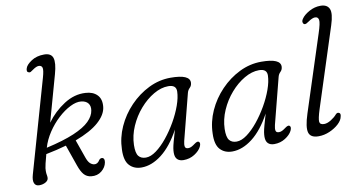

<svg xmlns="http://www.w3.org/2000/svg" viewBox="-72 -898 2019 1088"><g transform="rotate(-10 937.5 -354.5)"><path d="M201 -590Q213 -632 208.8 -645.5Q204.5 -659 188.5 -659Q174.5 -659 152.5 -643Q143 -636 138.2 -633.5Q133.5 -631 127.5 -633Q112.5 -637 120 -658.5Q126 -677.5 156.2 -697.5Q186.5 -717.5 230 -717.5Q270 -717.5 279.5 -688.8Q289 -660 271.5 -597.5L197 -331Q239.5 -389.5 299.5 -428Q359.5 -466.5 423 -462.5Q465.5 -460.5 489.5 -436Q513.5 -411.5 508.5 -366.5Q503.5 -322.5 457.5 -281.5Q411.5 -240.5 322 -207L359 -102Q367.5 -78 377.8 -68Q388 -58 400.5 -55.5Q421 -52 434.5 -75Q442.5 -85 454 -82.5Q467 -78.5 463.5 -56Q458.5 -28 433.8 -7.8Q409 12.5 373 8.5Q348 5.5 332.5 -12.2Q317 -30 304.5 -66L262 -187.5Q208.5 -172 144.5 -159.5Q135.5 -126 131.2 -108.2Q127 -90.5 126 -81.8Q125 -73 125 -66Q125 -51.5 126.8 -43.5Q128.5 -35.5 128.5 -26.5Q128.5 -11.5 112.5 -2Q96.5 7.5 75 7.5Q54 7.5 47 -9.8Q40 -27 49 -58ZM390.5 -419Q362.5 -422 327 -404.2Q291.5 -386.5 256.5 -354.2Q221.5 -322 194 -280.5Q166.5 -239 153.5 -194.5Q253 -217 314 -243Q375 -269 404.5 -298.2Q434 -327.5 438.5 -359Q442.5 -384.5 430 -400.2Q417.5 -416 390.5 -419Z M927 -97Q922 -76.5 924.5 -64.8Q927 -53 943 -53Q953 -53 962 -57.8Q971 -62.5 981 -70Q998.5 -83 1006 -79Q1019 -71.5 1008 -49Q997 -27 968.8 -9Q940.5 9 905 9Q882.5 9 869.8 -3Q857 -15 857 -41Q857 -53 859.2 -67.2Q861.5 -81.5 868 -105.2Q874.5 -129 886.5 -170Q838 -80.5 780 -35.8Q722 9 663.5 9Q620.5 9 594.5 -18.8Q568.5 -46.5 571 -110Q572.5 -177.5 601 -240.5Q629.5 -303.5 677.8 -353.8Q726 -404 786.5 -433.8Q847 -463.5 912.5 -463.5Q1024.5 -463.5 1022 -415.5Q1021 -398.5 1010 -388Q999 -377.5 995 -362ZM642.5 -124Q641.5 -77 655.8 -59.5Q670 -42 697.5 -42Q725.5 -42 757.5 -65.5Q789.5 -89 820.8 -127.5Q852 -166 878 -211.2Q904 -256.5 919.8 -300.8Q935.5 -345 936.5 -379.5Q938 -418.5 891.5 -418.5Q850 -418.5 806.8 -393.2Q763.5 -368 726.8 -325.8Q690 -283.5 667 -231Q644 -178.5 642.5 -124Z M1449 -97Q1444 -76.5 1446.5 -64.8Q1449 -53 1465 -53Q1475 -53 1484 -57.8Q1493 -62.5 1503 -70Q1520.5 -83 1528 -79Q1541 -71.5 1530 -49Q1519 -27 1490.8 -9Q1462.5 9 1427 9Q1404.5 9 1391.8 -3Q1379 -15 1379 -41Q1379 -53 1381.2 -67.2Q1383.5 -81.5 1390 -105.2Q1396.5 -129 1408.5 -170Q1360 -80.5 1302 -35.8Q1244 9 1185.5 9Q1142.5 9 1116.5 -18.8Q1090.5 -46.5 1093 -110Q1094.5 -177.5 1123 -240.5Q1151.5 -303.5 1199.8 -353.8Q1248 -404 1308.5 -433.8Q1369 -463.5 1434.5 -463.5Q1546.5 -463.5 1544 -415.5Q1543 -398.5 1532 -388Q1521 -377.5 1517 -362ZM1164.5 -124Q1163.5 -77 1177.8 -59.5Q1192 -42 1219.5 -42Q1247.5 -42 1279.5 -65.5Q1311.5 -89 1342.8 -127.5Q1374 -166 1400 -211.2Q1426 -256.5 1441.8 -300.8Q1457.5 -345 1458.5 -379.5Q1460 -418.5 1413.5 -418.5Q1372 -418.5 1328.8 -393.2Q1285.5 -368 1248.8 -325.8Q1212 -283.5 1189 -231Q1166 -178.5 1164.5 -124Z M1861 -597.5 1713.5 -140.5Q1697 -88.5 1699 -71.2Q1701 -54 1725 -54Q1743 -54 1764.8 -67.5Q1786.5 -81 1799.5 -96.5Q1807.5 -105 1816 -102.5Q1830 -98.5 1824 -79Q1820.5 -58.5 1798.8 -38.2Q1777 -18 1745.8 -4.5Q1714.5 9 1682.5 9Q1635.5 9 1626.5 -22.8Q1617.5 -54.5 1641.5 -128.5L1783.5 -566.5Q1802 -622.5 1799 -640.2Q1796 -658 1778 -658Q1763 -658 1738.5 -641Q1731.5 -636 1724.2 -632.2Q1717 -628.5 1710.5 -632Q1705.5 -634.5 1704 -643Q1702.5 -651.5 1710 -662.5Q1723 -682.5 1754.2 -700Q1785.5 -717.5 1820 -717.5Q1858 -717.5 1870.2 -690.8Q1882.5 -664 1861 -597.5Z"/></g></svg>

Font: Fraunces 9pt S100 Light
Style: Italic
Weight: 300
Italic angle: -16°
Version: Version 1.000; ttfautohint (v1.8.3)